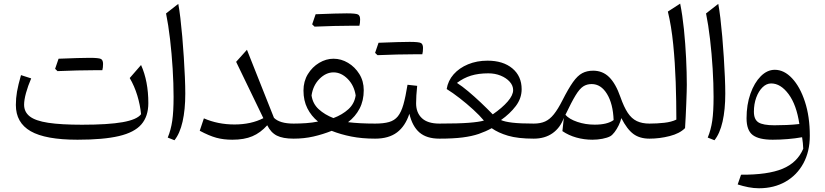

<svg xmlns="http://www.w3.org/2000/svg" viewBox="-20 -764 4548 1058"><path d="M757.3 -134.8Q752.4 -185.5 736.6 -237.8Q720.7 -290 694.8 -334L757.3 -405.8Q797.4 -316.4 797.4 -195.8Q797.4 -123 759 -78.6Q720.7 -34.2 635.3 -14.2Q549.8 5.9 407.2 5.9Q230.5 5.9 148.9 -41Q67.4 -87.9 67.4 -185.5Q67.4 -222.7 73.7 -259Q80.1 -295.4 95.7 -350.1L151.9 -332Q133.8 -290 123.3 -251.7Q112.8 -213.4 112.8 -187Q112.8 -147 144 -122.6Q175.3 -98.1 245.6 -87.4Q315.9 -76.7 432.1 -76.7Q576.7 -76.7 656 -90.8Q735.4 -105 757.3 -134.8ZM493.7 -377Q414.1 -377 296.9 -372.1L283.7 -384.8Q295.4 -419.9 302.7 -440.4Q423.3 -445.3 474.1 -445.3Q524.9 -445.3 536.4 -439Q547.9 -432.6 547.9 -411.9Q547.9 -391.1 543.9 -377Z M962.4 -742.7Q968.3 -711.9 973.9 -664.8Q979.5 -617.7 984.4 -561.8Q989.3 -505.9 992.9 -448.5Q996.6 -391.1 998.8 -339.1Q1001 -287.1 1001 -248Q1001 -159.7 986.1 -94Q971.2 -28.3 941.4 8.8L904.3 -5.9Q921.9 -48.3 929.2 -98.6Q936.5 -148.9 936.5 -230Q936.5 -302.7 931.4 -385.7Q926.3 -468.8 917 -548.3Q907.7 -627.9 895 -689.9Z M1431.2 -112.8 1281.2 -423.3 1340.8 -489.7 1489.7 -114.7Q1521.5 -83 1597.7 -83H1598.1V0H1597.7Q1538.6 0 1505.4 -16.8Q1472.2 -33.7 1452.6 -73.7Q1415.5 -32.2 1370.6 -13.2Q1325.7 5.9 1260.3 5.9Q1211.4 5.9 1172.1 -4.9Q1132.8 -15.6 1080.6 -43.5L1103.5 -111.8Q1180.7 -78.1 1272 -78.1Q1363.3 -78.1 1431.2 -112.8Z M1817.9 -440.4Q1859.9 -440.4 1897.9 -417.7Q1936 -395 1960.2 -356Q1984.4 -316.9 1984.4 -267.1Q1984.4 -209.5 1961.4 -165.5Q1938.5 -121.6 1897.9 -90.8Q1960.4 -83 2046.9 -83H2047.4V0H2046.9Q1974.6 0 1915.8 -11.7Q1856.9 -23.4 1807.6 -43Q1758.3 -23.4 1707 -11.7Q1655.8 0 1598.1 0Q1582.5 0 1582.5 -31.7V-51.3Q1582.5 -83 1598.1 -83Q1631.8 -83 1666.5 -85.4Q1701.2 -87.9 1732.4 -94.2Q1695.3 -124.5 1673.8 -167Q1652.3 -209.5 1652.3 -265.1Q1652.3 -315.9 1676.5 -355.5Q1700.7 -395 1738.8 -417.7Q1776.9 -440.4 1817.9 -440.4ZM1817.9 -365.2Q1776.4 -365.2 1740.7 -329.6Q1705.1 -293.9 1696.8 -238.3Q1703.1 -192.4 1736.3 -162.1Q1769.5 -131.8 1817.4 -113.3Q1866.2 -131.8 1899.7 -162.1Q1933.1 -192.4 1939.9 -238.3Q1931.2 -293.9 1895.5 -329.6Q1859.9 -365.2 1817.9 -365.2ZM1910.2 -622.1Q1830.6 -622.1 1713.4 -617.2L1700.2 -629.9Q1711.9 -665 1719.2 -685.5Q1839.8 -690.4 1890.6 -690.4Q1941.4 -690.4 1952.9 -684.1Q1964.4 -677.7 1964.4 -657Q1964.4 -636.2 1960.4 -622.1Z M2256.8 -464.8Q2177.2 -464.8 2060.1 -460L2046.9 -472.7Q2058.6 -507.8 2065.9 -528.3Q2186.5 -533.2 2237.3 -533.2Q2288.1 -533.2 2299.6 -526.9Q2311 -520.5 2311 -499.8Q2311 -479 2307.1 -464.8ZM2047.4 0Q2031.7 0 2031.7 -31.7V-51.3Q2031.7 -83 2047.4 -83Q2093.8 -83 2123.8 -91.6Q2153.8 -100.1 2172.4 -123Q2190.9 -146 2202.9 -188Q2214.8 -230 2225.6 -296.9L2278.8 -291Q2272.9 -234.9 2272.9 -194.8Q2272.9 -143.1 2304.7 -113Q2336.4 -83 2400.9 -83H2401.4V0H2400.9Q2331.1 0 2291.5 -33.9Q2252 -67.9 2235.8 -137.2Q2213.4 -68.8 2167.7 -34.4Q2122.1 0 2047.4 0Z M2666.5 -429.7Q2752.4 -429.7 2803.5 -387Q2854.5 -344.2 2854.5 -272.5Q2854.5 -222.2 2822.3 -179.7Q2790 -137.2 2740.7 -102.5Q2760.7 -93.3 2803.5 -88.1Q2846.2 -83 2920.9 -83H2921.4V0H2920.9Q2834 0 2779.5 -16.1Q2725.1 -32.2 2689.5 -57.6Q2655.8 -39.1 2618.2 -26.1Q2580.6 -13.2 2529.1 -6.6Q2477.5 0 2401.4 0Q2385.7 0 2385.7 -31.7V-51.3Q2385.7 -83 2401.4 -83Q2506.8 -83 2563.2 -87.4Q2619.6 -91.8 2646.5 -99.6Q2623 -127.9 2587.4 -160.4Q2551.8 -192.9 2513.2 -222.9Q2474.6 -252.9 2441.4 -273.4Q2448.7 -319.3 2479.7 -354.5Q2510.7 -389.6 2559.3 -409.7Q2607.9 -429.7 2666.5 -429.7ZM2670.9 -359.9Q2616.7 -359.9 2575.4 -347.2Q2534.2 -334.5 2498 -307.1Q2526.4 -289.1 2560.1 -260.7Q2593.8 -232.4 2628.7 -199.5Q2663.6 -166.5 2695.3 -133.8Q2747.6 -169.9 2777.6 -204.6Q2807.6 -239.3 2807.6 -267.6Q2807.6 -292.5 2788.8 -313.5Q2770 -334.5 2739 -347.2Q2708 -359.9 2670.9 -359.9Z M3248.5 -374.5Q3300.8 -374.5 3336.9 -338.9Q3373 -303.2 3398.9 -229Q3418 -174.3 3439.2 -142.3Q3460.4 -110.4 3489.3 -96.7Q3518.1 -83 3558.6 -83H3559.1V0H3558.6Q3505.4 0 3470.5 -25.6Q3435.5 -51.3 3403.8 -113.3Q3399.4 -94.2 3389.2 -73.2Q3378.9 -52.2 3366.5 -35.9Q3354 -19.5 3342.8 -13.2Q3326.2 -4.4 3299.6 0.7Q3272.9 5.9 3244.6 5.9Q3198.7 5.9 3156 -6.1Q3113.3 -18.1 3079.1 -41.5L3086.9 -114.3Q3067.4 -60.1 3024.9 -30Q2982.4 0 2921.4 0Q2905.8 0 2905.8 -31.7V-51.3Q2905.8 -83 2921.4 -83Q2958 -83 2983.9 -94.7Q3009.8 -106.4 3032.2 -134.5Q3054.7 -162.6 3079.1 -210.9Q3112.3 -276.4 3137.5 -311.8Q3162.6 -347.2 3188.5 -360.8Q3214.4 -374.5 3248.5 -374.5ZM3240.2 -300.8Q3213.9 -300.8 3193.8 -287.8Q3173.8 -274.9 3151.6 -238.5Q3129.4 -202.1 3095.7 -131.3Q3116.7 -107.4 3161.4 -92.3Q3206.1 -77.1 3257.3 -77.1Q3326.7 -77.1 3361.3 -102.5Q3357.9 -192.4 3324.7 -246.6Q3291.5 -300.8 3240.2 -300.8Z M3728 -744.1Q3740.7 -681.2 3748.8 -602.1Q3756.8 -522.9 3760.7 -443.1Q3764.6 -363.3 3764.6 -296.9Q3764.6 -285.6 3763.9 -257.8Q3763.2 -230 3761.7 -194.3Q3760.3 -158.7 3758.5 -122.3Q3756.8 -85.9 3754.9 -58.1Q3725.6 -28.3 3670.2 -14.2Q3614.7 0 3559.1 0Q3543.5 0 3543.5 -31.7V-51.3Q3543.5 -83 3559.1 -83Q3600.1 -83 3640.1 -87.4Q3680.2 -91.8 3707 -105Q3707 -204.6 3703.4 -311.8Q3699.7 -418.9 3689.7 -519.5Q3679.7 -620.1 3660.2 -700.2Z M3938 -742.7Q3943.8 -711.9 3949.5 -664.8Q3955.1 -617.7 3960 -561.8Q3964.8 -505.9 3968.5 -448.5Q3972.2 -391.1 3974.4 -339.1Q3976.6 -287.1 3976.6 -248Q3976.6 -159.7 3961.7 -94Q3946.8 -28.3 3917 8.8L3879.9 -5.9Q3897.5 -48.3 3904.8 -98.6Q3912.1 -148.9 3912.1 -230Q3912.1 -302.7 3907 -385.7Q3901.9 -468.8 3892.6 -548.3Q3883.3 -627.9 3870.6 -689.9Z M4162.1 273.4Q4133.8 273.4 4103.8 267.6Q4073.7 261.7 4044.9 252.4L4063.5 198.7Q4210.9 199.7 4292.2 166Q4373.5 132.3 4406.2 55.7Q4405.8 38.6 4404.1 24.2Q4402.3 9.8 4399.9 -7.8Q4361.8 -1 4320.3 2.4Q4278.8 5.9 4237.8 5.9Q4161.6 5.9 4127.7 -20Q4093.8 -45.9 4093.8 -112.3Q4093.8 -187 4115.2 -247.6Q4136.7 -308.1 4172.1 -343.8Q4207.5 -379.4 4249.5 -379.4Q4300.8 -379.4 4344.7 -332.5Q4388.7 -285.6 4415.5 -203.6Q4442.4 -121.6 4442.4 -16.1Q4442.4 70.8 4407 136Q4371.6 201.2 4308.3 237.3Q4245.1 273.4 4162.1 273.4ZM4384.8 -80.6Q4369.1 -186.5 4325.4 -245.4Q4281.7 -304.2 4229.5 -304.2Q4203.6 -304.2 4181.9 -283Q4160.2 -261.7 4147.2 -226.3Q4134.3 -190.9 4134.3 -148.4Q4134.3 -105.5 4159.4 -89.6Q4184.6 -73.7 4247.1 -73.7Q4278.8 -73.7 4315.2 -75.2Q4351.6 -76.7 4384.8 -80.6Z"/></svg>

Font: Pinar Regular
Style: Regular
Weight: 400
Designer: Amin Abedi
Version: Version 3.000